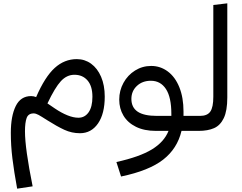

<svg xmlns="http://www.w3.org/2000/svg" viewBox="-20 -786 1455 1153"><path d="M609 -206Q609 -103 568.5 -44.5Q528 14 460 14Q411 14 366.5 -6.5Q322 -27 262 -65Q228 -87 211.5 -96Q195 -105 182 -105Q150 -105 140 -77.5Q130 -50 130 3Q130 105 176 333L83 347Q64 243 54.5 165.5Q45 88 45 12Q45 -89 74.5 -149Q104 -209 167 -209Q182 -209 197 -203Q250 -325 308.5 -378Q367 -431 441 -431Q489 -431 527 -403.5Q565 -376 587 -325Q609 -274 609 -206ZM535 -205Q535 -269 505.5 -303Q476 -337 427 -337Q381 -337 345.5 -298.5Q310 -260 265 -165Q272 -160 310.5 -134Q349 -108 385 -93.5Q421 -79 451 -79Q489 -79 512 -111.5Q535 -144 535 -205Z M1173 0H1070Q1045 106 960 172.5Q875 239 707 274L679 187Q819 156 892.5 111Q966 66 992 0H916Q846 0 796.5 -24.5Q747 -49 721.5 -91.5Q696 -134 696 -188Q696 -242 721.5 -288.5Q747 -335 791 -362.5Q835 -390 888 -390Q943 -390 987.5 -357Q1032 -324 1057 -262Q1082 -200 1082 -116V-90H1181L1193 -46ZM1009 -90V-102Q1009 -202 976.5 -251.5Q944 -301 886 -301Q835 -301 802 -270Q769 -239 769 -192Q769 -141 806.5 -115.5Q844 -90 923 -90Z M1153 -45 1181 -90Q1225 -90 1243 -116Q1261 -142 1261 -205V-756L1345 -766V-201Q1345 -121 1324 -77Q1303 -33 1265.5 -16.5Q1228 0 1173 0Z"/></svg>

Font: FiraGO
Style: Regular
Weight: 400
Designer: bBox Type
Foundry: bBox Type GmbH
Version: Version 1.001;April 20, 2020;FontCreator 12.0.0.2555 64-bit